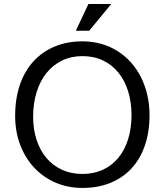

<svg xmlns="http://www.w3.org/2000/svg" viewBox="-20 -923 818 953"><path d="M722.2 -351.6Q722.2 -268.1 699.2 -201.2Q676.3 -134.3 633.1 -87.4Q589.8 -40.5 528.3 -15.4Q466.8 9.8 389.2 9.8Q316.4 9.8 255.1 -16.8Q193.8 -43.5 149.4 -91.1Q105 -138.7 80.1 -204.3Q55.2 -270 55.2 -347.7Q55.2 -433.1 78.6 -501.7Q102.1 -570.3 145.8 -618.2Q189.5 -666 251.2 -691.9Q313 -717.8 389.2 -717.8Q438.5 -717.8 482.4 -705.3Q526.4 -692.9 563.2 -669.7Q600.1 -646.5 629.6 -613.5Q659.2 -580.6 679.7 -539.8Q700.2 -499 711.2 -451.4Q722.2 -403.8 722.2 -351.6ZM632.8 -351.6Q632.8 -416 616 -470Q599.1 -523.9 567.6 -562.7Q536.1 -601.6 491 -623Q445.8 -644.5 389.2 -644.5Q333.5 -644.5 288.1 -622.6Q242.7 -600.6 210.9 -561Q179.2 -521.5 161.9 -466.1Q144.5 -410.6 144.5 -343.8Q144.5 -281.2 161.4 -229.2Q178.2 -177.2 210 -139.4Q241.7 -101.6 287.1 -80.6Q332.5 -59.6 389.2 -59.6Q445.8 -59.6 491 -80.6Q536.1 -101.6 567.6 -139.9Q599.1 -178.2 616 -232.2Q632.8 -286.1 632.8 -351.6ZM418.9 -903.3H532.2L422.9 -770.5H356.4Z"/></svg>

Font: Saysettha OT
Style: Regular
Weight: 400
Designer: John M. Durdin and Silvain Dupertuis
Foundry: Lao Script for Windows
Version: Version 2.000